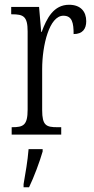

<svg xmlns="http://www.w3.org/2000/svg" viewBox="-20 -565 393 806"><path d="M29 0H237V-31H221C174 -31 157 -38 157 -103V-275C157 -375 187 -499 246 -499C283 -499 289 -469 289 -422C327 -422 342 -444 342 -476C342 -516 319 -545 270 -545C205 -545 176 -488 155 -431H153L144 -536H27V-505H30C78 -505 96 -497 96 -433V-105C96 -39 78 -31 31 -31H29ZM79 208V221H102C122 180 147 113 159 71V61H100C96 112 87 161 79 208Z"/></svg>

Font: Noto Serif Georgian ExtraCondensed Light
Style: Regular
Weight: 300
Width: 2
Designer: Monotype Design Team, Akaki Razmadze
Foundry: Google LLC
Version: Version 2.003